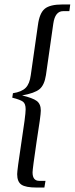

<svg xmlns="http://www.w3.org/2000/svg" viewBox="-20 -695 335 861"><path d="M57 86Q57 68 75 -50Q95 -178 95 -205Q95 -230 83 -239Q71 -248 35 -257L38 -277Q77 -283 95 -301Q113 -319 118 -358L150 -582Q157 -636 180.5 -655.5Q204 -675 260 -675H295L291 -645H263Q227 -645 219 -589L186 -358Q179 -313 157 -295Q135 -277 79 -267Q126 -256 144.5 -242.5Q163 -229 163 -199Q163 -177 144 -59Q126 63 126 78Q126 116 156 116H184L179 146H144Q95 146 76 133Q57 120 57 86Z"/></svg>

Font: Unna
Style: Italic
Weight: 400
Italic angle: -8.05°
Designer: Jorge de Buen Unna
Foundry: Omnibus-Type
Version: Version 2.008